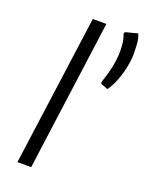

<svg xmlns="http://www.w3.org/2000/svg" viewBox="-151 -883 727 956"><g transform="rotate(20 212.5 -405.0)"><path d="M362 -496 324 -510 322 -520Q339.5 -569 348.2 -612.8Q357 -656.5 357 -696Q357 -725.5 353 -748Q349 -770.5 343 -780L346 -792L411 -809Q421.5 -786.5 423.2 -756.8Q425 -727 425 -697Q423.5 -662.5 415.2 -625.2Q407 -588 393.2 -554.2Q379.5 -520.5 362 -496ZM65 -1 174 -799H246L138 -1Z"/></g></svg>

Font: Koeln Type Sans Light
Style: Italic
Weight: 300
Italic angle: -7.5°
Designer: Eben Sorkin
Foundry: Eben Sorkin
Version: Version 2.001